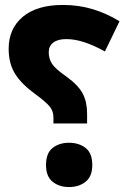

<svg xmlns="http://www.w3.org/2000/svg" viewBox="-20 -744 512 776"><path d="M196 -245V-269Q196 -294 182 -312Q168 -330 125 -362Q69 -402 42 -444Q15 -486 15 -547Q15 -628 72 -676Q129 -724 234 -724Q299 -724 356 -706.5Q413 -689 463 -658L404 -536Q361 -560 322 -573Q283 -586 248 -586Q214 -586 195.5 -572Q177 -558 177 -533Q177 -507 190 -486.5Q203 -466 249 -434Q297 -399 314.5 -365.5Q332 -332 332 -285V-245ZM259 12Q219 12 192.5 -9.5Q166 -31 166 -77Q166 -125 192.5 -146Q219 -167 259 -167Q299 -167 326 -146Q353 -125 353 -77Q353 -31 326 -9.5Q299 12 259 12Z"/></svg>

Font: Noto Sans Arabic SemCond
Style: Bold
Weight: 700
Width: 4
Designer: Monotype Design Team, Nadine Chahine, Nizar Qandah and Khaled Hosny
Foundry: Monotype Imaging Inc.
Version: Version 2.012; ttfautohint (v1.8.4.7-5d5b)